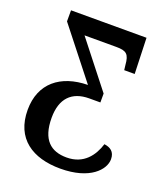

<svg xmlns="http://www.w3.org/2000/svg" viewBox="-134 -808 794 913"><g transform="rotate(20 263.5 -351.5)"><path d="M277 11C427 11 489 -61 489 -113C489 -152 465 -166 435 -170C416 -109 374 -49 287 -49C208 -49 156 -90 156 -203C156 -300 205 -350 293 -350H349V-395L169 -624H330C381 -624 396 -612 400 -558L403 -533H456L450 -714H68V-658L265 -408C128 -406 36 -334 36 -199C36 -54 136 11 277 11Z"/></g></svg>

Font: Noto Serif Condensed Semi
Style: Regular
Weight: 600
Width: 3
Designer: Monotype Design Team
Foundry: Monotype Imaging Inc.
Version: Version 1.002